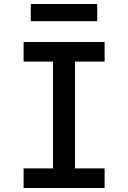

<svg xmlns="http://www.w3.org/2000/svg" viewBox="-20 -940 640 960"><path d="M98 0V-98H245V-632H98V-730H503V-632H355V-98H503V0ZM134 -834V-920H466V-834Z"/></svg>

Font: JetBrains Mono NL SemiBold
Style: Regular
Weight: 600
Designer: Philipp Nurullin, Konstantin Bulenkov
Foundry: JetBrains
Version: Version 2.304; ttfautohint (v1.8.4.7-5d5b)